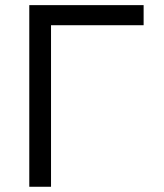

<svg xmlns="http://www.w3.org/2000/svg" viewBox="-20 -713 626 733"><path d="M91.8 0V-693.4H528.3V-616.7H174.8V0Z"/></svg>

Font: Cascadia Mono SemiLight
Style: Regular
Weight: 350
Monospace: yes
Designer: Aaron Bell
Foundry: Saja Typeworks
Version: Version 2404.023; ttfautohint (v1.8.4)